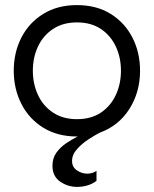

<svg xmlns="http://www.w3.org/2000/svg" viewBox="-20 -528 604 754"><path d="M372 -7Q354 2 328.5 18.5Q303 35 283 57Q263 79 263 104Q263 128 282 141Q301 154 323 154Q343 154 359 143V182Q344 194 324 200Q304 206 283 206Q246 206 216 185Q186 164 186 123Q186 93 201.5 71.5Q217 50 240 34.5Q263 19 285 8H282Q206 8 150 -26.5Q94 -61 64 -120Q34 -179 34 -250Q34 -322 64 -380.5Q94 -439 150 -473.5Q206 -508 282 -508Q359 -508 414.5 -473.5Q470 -439 500 -380.5Q530 -322 530 -250Q530 -166 488 -100Q446 -34 372 -7ZM109 -250Q109 -199 129 -155.5Q149 -112 188 -86Q227 -60 282 -60Q338 -60 376.5 -86Q415 -112 435 -155.5Q455 -199 455 -250Q455 -302 435 -345Q415 -388 376.5 -414Q338 -440 282 -440Q227 -440 188 -414Q149 -388 129 -345Q109 -302 109 -250Z"/></svg>

Font: Questrial
Style: Regular
Weight: 400
Designer: Joe Prince, Laura Meseguer
Foundry: Joe Prince, Laura Meseguer
Version: Version 2.000; ttfautohint (v1.8.3)